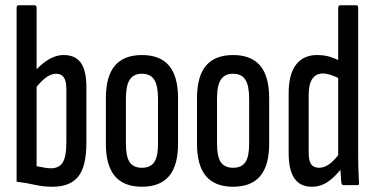

<svg xmlns="http://www.w3.org/2000/svg" viewBox="-20 -703 1424 729"><path d="M180 6Q143 6 111 -1.5Q79 -9 43 -13V-673Q43 -683 51 -683H112Q119 -683 119 -673V-72Q132 -70 146 -67Q160 -64 173 -64Q204 -64 218 -86Q232 -108 232 -164V-364Q232 -395 222.5 -409Q213 -423 193 -423Q172 -423 150.5 -405.5Q129 -388 108 -359L103 -422Q131 -456 161 -475Q191 -494 222 -494Q266 -494 287 -464.5Q308 -435 308 -372V-161Q308 -71 277 -32.5Q246 6 180 6Z M519 6Q450 6 416 -34.5Q382 -75 382 -157V-330Q382 -413 416 -453.5Q450 -494 519 -494Q588 -494 622 -453.5Q656 -413 656 -330V-157Q656 -75 622 -34.5Q588 6 519 6ZM519 -66Q551 -66 565.5 -87Q580 -108 580 -158V-328Q580 -378 565.5 -400.5Q551 -423 519 -423Q487 -423 472.5 -400.5Q458 -378 458 -328V-158Q458 -108 472.5 -87Q487 -66 519 -66Z M865 6Q796 6 762 -34.5Q728 -75 728 -157V-330Q728 -413 762 -453.5Q796 -494 865 -494Q934 -494 968 -453.5Q1002 -413 1002 -330V-157Q1002 -75 968 -34.5Q934 6 865 6ZM865 -66Q897 -66 911.5 -87Q926 -108 926 -158V-328Q926 -378 911.5 -400.5Q897 -423 865 -423Q833 -423 818.5 -400.5Q804 -378 804 -328V-158Q804 -108 818.5 -87Q833 -66 865 -66Z M1164 6Q1120 6 1098 -25.5Q1076 -57 1076 -122V-349Q1076 -421 1104 -457.5Q1132 -494 1184 -494Q1213 -494 1235.5 -486.5Q1258 -479 1276 -469V-401Q1233 -424 1206 -424Q1180 -424 1166 -404Q1152 -384 1152 -341V-125Q1152 -92 1161.5 -79Q1171 -66 1192 -66Q1212 -66 1232 -81Q1252 -96 1275 -128L1281 -69Q1254 -33 1226 -13.5Q1198 6 1164 6ZM1285 0Q1278 0 1276 -9Q1274 -30 1272.5 -57.5Q1271 -85 1271 -100L1264 -109V-673Q1264 -683 1273 -683H1333Q1340 -683 1340 -673V-121Q1340 -81 1341 -54Q1342 -27 1343 -11Q1345 0 1337 0Z"/></svg>

Font: Sofia Sans Extra Condensed Medium
Style: Regular
Weight: 500
Version: Version 4.100